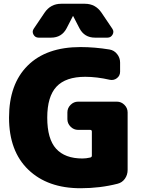

<svg xmlns="http://www.w3.org/2000/svg" viewBox="-20 -990 766 1020"><path d="M601 -450Q624 -450 641 -433Q658 -416 658 -393V-87Q658 -61 643.5 -40.5Q629 -20 605 -14Q512 10 408 10Q233 10 130.5 -88.5Q28 -187 28 -365Q28 -543 127 -641.5Q226 -740 408 -740Q482 -740 562 -727Q586 -723 602 -703Q618 -683 618 -658V-609Q618 -588 601.5 -575Q585 -562 564 -566Q494 -582 433 -582Q329 -582 280 -529.5Q231 -477 231 -365Q231 -252 278 -200Q325 -148 418 -148Q437 -148 459 -153Q468 -155 468 -163V-291Q468 -300 459 -300H395Q372 -300 355 -317Q338 -334 338 -357V-393Q338 -416 355 -433Q372 -450 395 -450ZM431 -970Q487 -970 519 -923L577 -837Q587 -822 578 -806Q569 -790 551 -790H485Q428 -790 402 -840L369 -904Q369 -905 368 -905Q367 -905 367 -904L334 -840Q308 -790 251 -790H185Q167 -790 158 -806Q149 -822 159 -837L217 -923Q249 -970 305 -970Z"/></svg>

Font: Rounded Mplus 1c Black
Style: Regular
Weight: 900
Version: Version 1.059.20150529